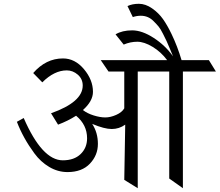

<svg xmlns="http://www.w3.org/2000/svg" viewBox="-20 -992 1158 1012"><path d="M652 -960Q677 -972 712 -972Q747 -972 781.5 -948Q816 -924 839 -891.5Q862 -859 884 -813Q915 -749 937 -675H1081L1118 -615H944V0L872 -51V-615H706V0L635 -44L640 -335Q608 -312 569 -312Q530 -312 466 -339Q496 -293 496 -233.5Q496 -174 454 -129.5Q412 -85 336 -85Q285 -85 239.5 -112Q194 -139 161 -184Q102 -264 69 -350L105 -370Q202 -147 311 -147Q371 -147 405 -180Q439 -213 439 -263Q439 -334 381 -382Q337 -354 286 -335L249 -395Q416 -454 416 -541Q416 -576 390 -598.5Q364 -621 332 -621Q266 -621 203 -558L155 -607Q222 -684 312 -684Q375 -684 422.5 -627.5Q470 -571 470 -508Q470 -459 417 -412Q440 -394 474 -383.5Q508 -373 535 -373Q562 -373 592.5 -386.5Q623 -400 635 -421V-615H552Q547 -623 511 -675H861Q829 -718 784.5 -745Q740 -772 703.5 -772Q667 -772 632 -757L589 -811Q624 -832 676.5 -832Q729 -832 790.5 -792Q852 -752 892 -695Q889 -702 876.5 -732.5Q864 -763 858 -775.5Q852 -788 839 -814Q826 -840 815.5 -852.5Q805 -865 790 -880Q762 -909 722 -909Q701 -909 680 -902Z"/></svg>

Font: Halant
Style: Regular
Weight: 400
Designer: Hitesh Malaviya (Devanagari), Satya Rajpurohit (Latin)
Foundry: Indian Type Foundry
Version: Version 1.101;PS 1.0;hotconv 1.0.78;makeotf.lib2.5.61930; tt